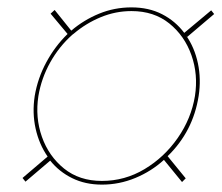

<svg xmlns="http://www.w3.org/2000/svg" viewBox="-20 -560 600 520"><path d="M49 -68 116 -125Q140 -95 175.5 -77.5Q211 -60 256 -60Q303 -60 346.5 -78Q390 -96 424 -127L473 -67L483 -77L434 -137Q503 -204 518 -300Q525 -346 516 -388.5Q507 -431 484 -464L487 -460L560 -522L552 -532L479 -471Q455 -503 419 -521.5Q383 -540 336 -540Q290 -540 248.5 -523Q207 -506 173 -477L128 -533L117 -523L163 -468Q129 -435 105.5 -391.5Q82 -348 74 -300Q67 -254 76.5 -211.5Q86 -169 109 -136L41 -78ZM84 -300Q92 -348 116 -391Q140 -434 176 -466L180 -469Q213 -497 253 -513.5Q293 -530 336 -530Q397 -530 438.5 -496.5Q480 -463 498.5 -410.5Q517 -358 508 -300Q498 -239 461.5 -186.5Q425 -134 371.5 -102Q318 -70 256 -70Q195 -70 153.5 -103.5Q112 -137 93.5 -189.5Q75 -242 84 -300Z"/></svg>

Font: Jost* 200 Hairline Italic
Style: Italic
Weight: 100
Italic angle: -10°
Version: Version 3.200; ttfautohint (v0.97) -l 8 -r 50 -G 200 -x 14 -